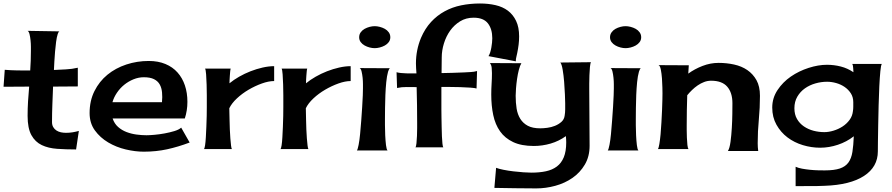

<svg xmlns="http://www.w3.org/2000/svg" viewBox="-20 -841 5029 1083"><path d="M273.4 -152.3Q273.4 -135.7 280.3 -124Q287.1 -112.3 298.3 -105Q309.6 -97.7 323.7 -94.7Q337.9 -91.8 352.5 -91.8Q371.1 -91.8 389.2 -94.7Q407.2 -97.7 424.8 -102.5L409.2 2Q352.5 2 302.7 -1.5Q252.9 -4.9 215.8 -22.5Q178.7 -40 157.2 -78.6Q135.7 -117.2 135.7 -187.5Q135.7 -228.5 138.2 -270Q140.6 -311.5 144.5 -352.5L0 -351.6L6.8 -447.3Q42 -444.3 78.1 -443.8Q114.3 -443.4 150.4 -443.4Q152.3 -471.7 153.3 -498.5Q154.3 -525.4 154.3 -553.7Q154.3 -559.6 154.3 -577.1Q154.3 -594.7 152.3 -613.8Q150.4 -632.8 146.5 -648.4Q142.6 -664.1 135.7 -667L315.4 -664.1Q311.5 -664.1 309.6 -658.2Q307.6 -652.3 305.7 -649.4Q299.8 -630.9 296.4 -604.5Q293 -578.1 290.5 -549.3Q288.1 -520.5 286.6 -493.7Q285.2 -466.8 284.2 -446.3Q317.4 -448.2 351.6 -449.7Q385.7 -451.2 418.9 -459V-353.5L279.3 -352.5Q277.3 -302.7 275.4 -252.4Q273.4 -202.1 273.4 -152.3Z M791 14.6Q743.2 14.6 689.5 2Q635.7 -10.7 590.3 -37.6Q544.9 -64.5 515.1 -105.5Q485.4 -146.5 485.4 -203.1Q485.4 -272.5 512.7 -327.1Q540 -381.8 585.9 -419.4Q631.8 -457 692.4 -477.1Q752.9 -497.1 819.3 -497.1Q872.1 -497.1 913.1 -480Q954.1 -462.9 981.4 -432.1Q1008.8 -401.4 1022.9 -359.4Q1037.1 -317.4 1037.1 -266.6Q1037.1 -217.8 1022.5 -172.9H615.2Q625 -143.6 646 -125Q667 -106.4 693.8 -96.2Q720.7 -85.9 750.5 -82Q780.3 -78.1 806.6 -78.1Q823.2 -78.1 851.1 -80.6Q878.9 -83 908.2 -88.4Q937.5 -93.8 963.4 -101.6Q989.3 -109.4 1002 -121.1L1049.8 -37.1Q985.4 -12.7 922.9 1Q860.4 14.6 791 14.6ZM791 -405.3Q761.7 -405.3 732.9 -393.6Q704.1 -381.8 680.7 -362.8Q657.2 -343.8 639.6 -317.9Q622.1 -292 614.3 -264.6H893.6Q896.5 -293.9 894 -319.8Q891.6 -345.7 880.9 -364.7Q870.1 -383.8 848.6 -394.5Q827.1 -405.3 791 -405.3Z M1274.4 -371.1Q1297.9 -390.6 1328.6 -408.2Q1359.4 -425.8 1393.1 -439Q1426.8 -452.1 1461.4 -460Q1496.1 -467.8 1526.4 -467.8V-383.8Q1495.1 -383.8 1457 -370.1Q1418.9 -356.4 1382.3 -335Q1345.7 -313.5 1316.4 -286.1Q1287.1 -258.8 1273.4 -230.5Q1273.4 -223.6 1273.9 -205.1Q1274.4 -186.5 1274.9 -162.1Q1275.4 -137.7 1276.4 -110.8Q1277.3 -84 1279.3 -60.5Q1281.2 -37.1 1283.2 -20.5Q1285.2 -3.9 1288.1 0H1129.9Q1133.8 -2 1136.7 -21Q1139.6 -40 1141.1 -67.4Q1142.6 -94.7 1144 -126.5Q1145.5 -158.2 1146 -187.5Q1146.5 -216.8 1146.5 -238.3Q1146.5 -259.8 1146.5 -266.6Q1146.5 -275.4 1146.5 -303.7Q1146.5 -332 1145.5 -363.3Q1144.5 -394.5 1142.6 -421.4Q1140.6 -448.2 1136.7 -454.1H1281.2Q1279.3 -448.2 1278.3 -437Q1277.3 -425.8 1276.4 -413.1Q1275.4 -400.4 1274.9 -388.7Q1274.4 -377 1274.4 -371.1Z M1706.1 -371.1Q1729.5 -390.6 1760.3 -408.2Q1791 -425.8 1824.7 -439Q1858.4 -452.1 1893.1 -460Q1927.7 -467.8 1958 -467.8V-383.8Q1926.8 -383.8 1888.7 -370.1Q1850.6 -356.4 1814 -335Q1777.3 -313.5 1748 -286.1Q1718.8 -258.8 1705.1 -230.5Q1705.1 -223.6 1705.6 -205.1Q1706.1 -186.5 1706.5 -162.1Q1707 -137.7 1708 -110.8Q1709 -84 1710.9 -60.5Q1712.9 -37.1 1714.8 -20.5Q1716.8 -3.9 1719.7 0H1561.5Q1565.4 -2 1568.4 -21Q1571.3 -40 1572.8 -67.4Q1574.2 -94.7 1575.7 -126.5Q1577.1 -158.2 1577.6 -187.5Q1578.1 -216.8 1578.1 -238.3Q1578.1 -259.8 1578.1 -266.6Q1578.1 -275.4 1578.1 -303.7Q1578.1 -332 1577.1 -363.3Q1576.2 -394.5 1574.2 -421.4Q1572.3 -448.2 1568.4 -454.1H1712.9Q1710.9 -448.2 1710 -437Q1709 -425.8 1708 -413.1Q1707 -400.4 1706.5 -388.7Q1706.1 -377 1706.1 -371.1Z M2008.8 -457 2180.7 -456.1Q2175.8 -455.1 2173.3 -447.8Q2170.9 -440.4 2168.9 -436.5Q2162.1 -412.1 2158.7 -377.4Q2155.3 -342.8 2153.8 -305.2Q2152.3 -267.6 2151.9 -232.4Q2151.4 -197.3 2151.4 -170.9Q2151.4 -162.1 2151.4 -135.3Q2151.4 -108.4 2152.8 -78.1Q2154.3 -47.9 2157.2 -22.9Q2160.2 2 2166 7.8H1993.2Q1998 1 2002.9 -24.4Q2007.8 -49.8 2011.2 -85Q2014.6 -120.1 2017.6 -160.6Q2020.5 -201.2 2022.9 -237.8Q2025.4 -274.4 2026.4 -303.2Q2027.3 -332 2027.3 -342.8Q2027.3 -348.6 2027.3 -366.2Q2027.3 -383.8 2025.4 -402.8Q2023.4 -421.9 2019.5 -438Q2015.6 -454.1 2008.8 -457ZM2093.8 -693.4Q2106.4 -693.4 2122.1 -689.5Q2137.7 -685.5 2150.9 -678.2Q2164.1 -670.9 2172.9 -658.7Q2181.6 -646.5 2181.6 -630.9Q2181.6 -615.2 2172.9 -603.5Q2164.1 -591.8 2150.9 -584.5Q2137.7 -577.1 2122.1 -573.2Q2106.4 -569.3 2093.8 -569.3Q2080.1 -569.3 2064.9 -573.2Q2049.8 -577.1 2036.6 -584.5Q2023.4 -591.8 2014.6 -603.5Q2005.9 -615.2 2005.9 -630.9Q2005.9 -646.5 2014.6 -658.7Q2023.4 -670.9 2036.6 -678.2Q2049.8 -685.5 2064.9 -689.5Q2080.1 -693.4 2093.8 -693.4Z M2687.5 -821.3Q2734.4 -821.3 2774.9 -812Q2815.4 -802.7 2844.7 -780.8Q2874 -758.8 2891.1 -723.1Q2908.2 -687.5 2908.2 -635.7Q2908.2 -612.3 2905.3 -588.9Q2902.3 -565.4 2897.5 -542Q2895.5 -531.2 2892.6 -520Q2889.6 -508.8 2889.6 -498V-495.1L2735.4 -524.4Q2741.2 -533.2 2745.1 -545.9Q2749 -558.6 2751.5 -572.8Q2753.9 -586.9 2755.4 -600.6Q2756.8 -614.3 2756.8 -625Q2756.8 -677.7 2731.9 -709.5Q2707 -741.2 2651.4 -741.2Q2608.4 -741.2 2575.2 -720.7Q2542 -700.2 2519 -668Q2496.1 -635.7 2483.9 -595.7Q2471.7 -555.7 2471.7 -517.6Q2471.7 -495.1 2471.2 -473.1Q2470.7 -451.2 2470.7 -428.7Q2502 -429.7 2534.2 -430.2Q2566.4 -430.7 2598.6 -432.6Q2615.2 -433.6 2634.8 -434.6Q2654.3 -435.5 2670.9 -440.4L2668 -341.8Q2660.2 -344.7 2632.8 -346.7Q2605.5 -348.6 2573.2 -349.6Q2541 -350.6 2511.7 -350.6Q2482.4 -350.6 2469.7 -350.6V-252.9Q2469.7 -245.1 2469.7 -225.1Q2469.7 -205.1 2470.2 -179.2Q2470.7 -153.3 2471.2 -125Q2471.7 -96.7 2472.7 -72.3Q2473.6 -47.9 2475.6 -30.8Q2477.5 -13.7 2480.5 -9.8H2323.2Q2327.1 -13.7 2329.1 -32.7Q2331.1 -51.8 2332 -74.7Q2333 -97.7 2333 -118.7Q2333 -139.6 2333 -147.5Q2333 -248 2330.1 -349.6Q2302.7 -349.6 2274.4 -350.1Q2246.1 -350.6 2219.7 -344.7L2216.8 -433.6Q2226.6 -430.7 2241.2 -429.2Q2255.9 -427.7 2272 -427.2Q2288.1 -426.8 2303.2 -426.8Q2318.4 -426.8 2329.1 -426.8Q2328.1 -441.4 2327.1 -455.6Q2326.2 -469.7 2326.2 -483.4Q2326.2 -558.6 2354.5 -627Q2377 -679.7 2411.1 -716.8Q2445.3 -753.9 2488.3 -777.3Q2531.2 -800.8 2581.5 -811Q2631.8 -821.3 2687.5 -821.3Z M3303.7 -336.9Q3303.7 -256.8 3304.7 -177.2Q3305.7 -97.7 3305.7 -18.6Q3305.7 42 3278.8 87.4Q3252 132.8 3209 162.6Q3166 192.4 3112.3 207Q3058.6 221.7 3004.9 221.7Q2945.3 221.7 2886.2 220.7Q2827.1 219.7 2768.6 218.8L2778.3 105.5Q2793 111.3 2819.8 116.7Q2846.7 122.1 2876 125.5Q2905.3 128.9 2932.6 130.9Q2960 132.8 2977.5 132.8Q3023.4 132.8 3059.6 125Q3095.7 117.2 3121.1 98.1Q3146.5 79.1 3160.2 45.9Q3173.8 12.7 3173.8 -37.1Q3173.8 -45.9 3173.3 -55.2Q3172.9 -64.5 3171.9 -73.2Q3132.8 -44.9 3085.9 -31.2Q3039.1 -17.6 2991.2 -17.6Q2920.9 -17.6 2874.5 -39.6Q2828.1 -61.5 2800.8 -100.1Q2773.4 -138.7 2762.2 -191.9Q2751 -245.1 2751 -307.6Q2751 -337.9 2752.9 -368.2Q2754.9 -398.4 2754.9 -428.7Q2754.9 -442.4 2753.4 -458.5Q2752 -474.6 2743.2 -485.4L2920.9 -484.4Q2913.1 -471.7 2906.7 -447.3Q2900.4 -422.9 2896.5 -395.5Q2892.6 -368.2 2890.6 -342.3Q2888.7 -316.4 2888.7 -300.8Q2888.7 -261.7 2894 -228.5Q2899.4 -195.3 2915 -170.4Q2930.7 -145.5 2957.5 -131.3Q2984.4 -117.2 3027.3 -117.2Q3044.9 -117.2 3067.4 -120.1Q3089.8 -123 3110.4 -131.3Q3130.9 -139.6 3146.5 -153.3Q3162.1 -167 3165 -188.5Q3168 -206.1 3168 -224.1Q3168 -242.2 3168 -258.8Q3168 -273.4 3166.5 -308.1Q3165 -342.8 3162.1 -379.4Q3159.2 -416 3153.8 -447.8Q3148.4 -479.5 3140.6 -488.3L3313.5 -490.2Q3309.6 -484.4 3307.6 -462.9Q3305.7 -441.4 3304.7 -416.5Q3303.7 -391.6 3303.7 -368.7Q3303.7 -345.7 3303.7 -336.9Z M3423.8 -457 3595.7 -456.1Q3590.8 -455.1 3588.4 -447.8Q3585.9 -440.4 3584 -436.5Q3577.1 -412.1 3573.7 -377.4Q3570.3 -342.8 3568.8 -305.2Q3567.4 -267.6 3566.9 -232.4Q3566.4 -197.3 3566.4 -170.9Q3566.4 -162.1 3566.4 -135.3Q3566.4 -108.4 3567.9 -78.1Q3569.3 -47.9 3572.3 -22.9Q3575.2 2 3581.1 7.8H3408.2Q3413.1 1 3418 -24.4Q3422.9 -49.8 3426.3 -85Q3429.7 -120.1 3432.6 -160.6Q3435.5 -201.2 3438 -237.8Q3440.4 -274.4 3441.4 -303.2Q3442.4 -332 3442.4 -342.8Q3442.4 -348.6 3442.4 -366.2Q3442.4 -383.8 3440.4 -402.8Q3438.5 -421.9 3434.6 -438Q3430.7 -454.1 3423.8 -457ZM3508.8 -693.4Q3521.5 -693.4 3537.1 -689.5Q3552.7 -685.5 3565.9 -678.2Q3579.1 -670.9 3587.9 -658.7Q3596.7 -646.5 3596.7 -630.9Q3596.7 -615.2 3587.9 -603.5Q3579.1 -591.8 3565.9 -584.5Q3552.7 -577.1 3537.1 -573.2Q3521.5 -569.3 3508.8 -569.3Q3495.1 -569.3 3480 -573.2Q3464.8 -577.1 3451.7 -584.5Q3438.5 -591.8 3429.7 -603.5Q3420.9 -615.2 3420.9 -630.9Q3420.9 -646.5 3429.7 -658.7Q3438.5 -670.9 3451.7 -678.2Q3464.8 -685.5 3480 -689.5Q3495.1 -693.4 3508.8 -693.4Z M4266.6 -300.8Q4266.6 -233.4 4260.3 -167Q4253.9 -100.6 4253.9 -33.2Q4253.9 -10.7 4256.8 10.7H4085.9Q4095.7 -4.9 4100.6 -41.5Q4105.5 -78.1 4107.9 -119.6Q4110.4 -161.1 4110.8 -199.7Q4111.3 -238.3 4111.3 -258.8Q4111.3 -318.4 4082 -352.1Q4052.7 -385.7 3991.2 -385.7Q3970.7 -385.7 3951.7 -378.4Q3932.6 -371.1 3915.5 -359.4Q3898.4 -347.7 3883.3 -333Q3868.2 -318.4 3856.4 -303.7Q3853.5 -218.8 3853.5 -133.8Q3853.5 -127 3853.5 -106.9Q3853.5 -86.9 3854.5 -64.5Q3855.5 -42 3857.4 -22.9Q3859.4 -3.9 3864.3 0H3691.4Q3695.3 -5.9 3699.2 -28.8Q3703.1 -51.8 3706.1 -83.5Q3709 -115.2 3710.9 -151.4Q3712.9 -187.5 3714.4 -220.7Q3715.8 -253.9 3716.3 -279.3Q3716.8 -304.7 3716.8 -314.5Q3716.8 -322.3 3716.3 -347.2Q3715.8 -372.1 3713.9 -398.9Q3711.9 -425.8 3707.5 -448.2Q3703.1 -470.7 3694.3 -473.6L3865.2 -472.7L3862.3 -425.8Q3898.4 -452.1 3942.9 -469.2Q3987.3 -486.3 4033.2 -486.3Q4078.1 -486.3 4120.6 -477.1Q4163.1 -467.8 4195.3 -445.8Q4227.5 -423.8 4247.1 -388.7Q4266.6 -353.5 4266.6 -300.8Z M4954.1 -480.5Q4949.2 -474.6 4945.8 -439.9Q4942.4 -405.3 4939.9 -355Q4937.5 -304.7 4936 -246.6Q4934.6 -188.5 4933.6 -135.3Q4932.6 -82 4932.1 -41.5Q4931.6 -1 4931.6 12.7Q4931.6 100.6 4853.5 151.4Q4775.4 202.1 4631.8 207Q4590.8 209 4549.8 208.5Q4508.8 208 4467.8 209V99.6Q4482.4 106.4 4503.9 110.4Q4525.4 114.3 4548.8 116.7Q4572.3 119.1 4594.2 119.6Q4616.2 120.1 4631.8 120.1Q4685.5 120.1 4717.3 109.4Q4749 98.6 4765.6 75.7Q4782.2 52.7 4788.1 16.1Q4793.9 -20.5 4795.9 -72.3Q4755.9 -41 4706.1 -24.4Q4656.2 -7.8 4606.4 -7.8Q4556.6 -7.8 4508.3 -22.5Q4460 -37.1 4421.9 -65.9Q4383.8 -94.7 4359.9 -137.2Q4335.9 -179.7 4335.9 -234.4Q4335.9 -288.1 4365.7 -333Q4395.5 -377.9 4440.9 -409.2Q4486.3 -440.4 4541 -458Q4595.7 -475.6 4644.5 -475.6Q4684.6 -475.6 4722.7 -465.8Q4760.7 -456.1 4793.9 -433.6Q4793 -441.4 4792.5 -457Q4792 -472.7 4787.1 -480.5ZM4629.9 -95.7Q4654.3 -95.7 4681.6 -104Q4709 -112.3 4732.4 -127.4Q4755.9 -142.6 4772 -164.6Q4788.1 -186.5 4791 -213.9Q4793 -225.6 4793 -238.8Q4793 -252 4793 -264.6Q4793 -293 4779.3 -314.5Q4765.6 -335.9 4744.1 -350.6Q4722.7 -365.2 4696.3 -372.6Q4669.9 -379.9 4645.5 -379.9Q4612.3 -379.9 4579.6 -370.6Q4546.9 -361.3 4520.5 -342.8Q4494.1 -324.2 4477.5 -295.9Q4460.9 -267.6 4460.9 -230.5Q4460.9 -195.3 4475.6 -169.9Q4490.2 -144.5 4514.6 -127.9Q4539.1 -111.3 4568.8 -103.5Q4598.6 -95.7 4629.9 -95.7Z"/></svg>

Font: Cherry Cream Soda
Style: Regular
Weight: 400
Designer: Font Diner, Inc
Foundry: Font Diner, Inc
Version: Version 1.001